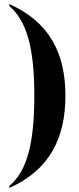

<svg xmlns="http://www.w3.org/2000/svg" viewBox="-20 -792 391 951"><path d="M26 139C223 51 304 -104 304 -318C304 -531 223 -684 26 -772V-762C119 -684 150 -535 150 -318C150 -98 119 53 26 129Z"/></svg>

Font: Noto Serif Display Condensed Extra
Style: Regular
Weight: 800
Width: 3
Designer: Monotype Design Team
Foundry: Monotype Imaging Inc.
Version: Version 1.900